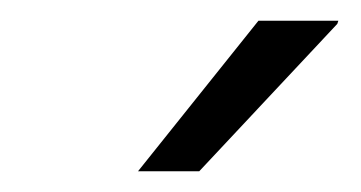

<svg xmlns="http://www.w3.org/2000/svg" viewBox="-20 -740 348 185"><path d="M306 -720 305 -717 172 -575H113L229 -720Z"/></svg>

Font: Chivo Light Italic
Style: Regular
Weight: 300
Italic angle: -8.05°
Designer: Hector Gatti
Foundry: Omnibus-Type
Version: Version 1.007